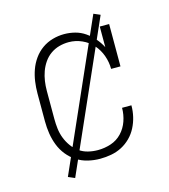

<svg xmlns="http://www.w3.org/2000/svg" viewBox="-98 -656 697 793"><g transform="rotate(-15 250.0 -260.0)"><path d="M247 8Q221 8 195.5 2Q170 -4 148 -18Q126 -32 109.5 -52.5Q93 -73 83.5 -97.5Q74 -122 70 -148Q66 -174 66 -200V-320Q66 -345 69.5 -370Q73 -395 81.5 -419Q90 -443 105 -464Q120 -485 140.5 -499.5Q161 -514 185.5 -521Q210 -528 235 -528Q259 -528 282 -522Q305 -516 324.5 -502.5Q344 -489 359.5 -471Q375 -453 386 -432V-520H426V-339H386Q386 -368 376 -396Q366 -424 347 -445.5Q328 -467 301 -479Q274 -491 245 -491Q224 -491 204 -485.5Q184 -480 167 -468Q150 -456 138 -438.5Q126 -421 119 -401.5Q112 -382 109 -361.5Q106 -341 106 -320V-200Q106 -179 108.5 -158Q111 -137 118.5 -117.5Q126 -98 138.5 -80.5Q151 -63 168 -51Q185 -39 205.5 -34Q226 -29 247 -29Q276 -29 303 -38Q330 -47 349.5 -67.5Q369 -88 378.5 -115.5Q388 -143 388 -171V-172H428V-171Q428 -147 422.5 -123.5Q417 -100 406 -78.5Q395 -57 378 -40Q361 -23 340 -12Q319 -1 295 3.5Q271 8 247 8ZM126 58 98 46 374 -578 402 -566Z"/></g></svg>

Font: Iosevka Curly Slab Extralight
Style: Regular
Weight: 200
Monospace: yes
Designer: Belleve Invis
Foundry: Belleve Invis
Version: Version 22.1.2; ttfautohint (v1.8.4)